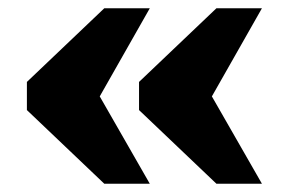

<svg xmlns="http://www.w3.org/2000/svg" viewBox="-20 -509 697 464"><path d="M200 -239 201 -311 342 -65H232L45 -243V-311L232 -489H342ZM471 -239 472 -311 613 -65H503L316 -243V-311L503 -489H613Z"/></svg>

Font: Roboto Serif 20pt ExtraBold
Style: Regular
Weight: 800
Version: Version 1.008